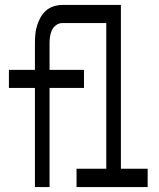

<svg xmlns="http://www.w3.org/2000/svg" viewBox="-20 -755 640 775"><path d="M121 0V-400H16V-473H121V-580Q121 -598 122.5 -616Q124 -634 129.5 -651.5Q135 -669 143.5 -684.5Q152 -700 165.5 -712Q179 -724 196.5 -729.5Q214 -735 232 -735H468V-74H576V0H289V-74H409V-662H232Q218 -662 206.5 -653.5Q195 -645 189.5 -633Q184 -621 182 -607.5Q180 -594 180 -580V-473H319V-400H180V0Z"/></svg>

Font: Zed Mono Extended
Style: Regular
Weight: 400
Width: 7
Monospace: yes
Designer: Belleve Invis
Foundry: Belleve Invis
Version: Version 1.0.0; ttfautohint (v1.8.4)